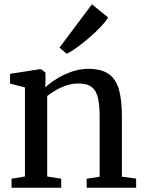

<svg xmlns="http://www.w3.org/2000/svg" viewBox="-20 -877 676 897"><path d="M96.5 -52.5V-468.5L27 -486.5V-532L164.5 -553.5H173L192.5 -537.5V-496.5L191.5 -468.5Q212 -488.5 244.2 -508.5Q276.5 -528.5 314.8 -542Q353 -555.5 391.5 -555.5Q453 -555.5 487.5 -531.5Q522 -507.5 535.8 -458.2Q549.5 -409 549.5 -334V-51.5L616 -42.5V0H385V-42L445.5 -51.5V-333Q445.5 -384.5 437.8 -418.8Q430 -453 408.8 -470Q387.5 -487 346 -487Q318.5 -487 292.2 -478.5Q266 -470 242.5 -456.5Q219 -443 200.5 -428.5V-52.5L266 -42V0H34V-42ZM291 -626.5 258 -654.5 409.5 -857 485 -795.5Q474 -776.5 450.2 -751.5Q426.5 -726.5 397.2 -701.2Q368 -676 340.2 -655.8Q312.5 -635.5 292.5 -626.5Z"/></svg>

Font: Merriweather 48pt
Style: Regular
Weight: 400
Version: Version 2.100